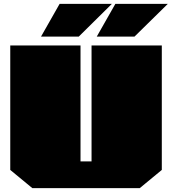

<svg xmlns="http://www.w3.org/2000/svg" viewBox="-20 -972 889 992"><path d="M192 -783 288 -952H558L387 -783ZM480 -783 576 -952H847L675 -783ZM147 0 33 -94V-737H396V-138H453V-737H816V-94L702 0Z"/></svg>

Font: Tomorrow Black
Style: Regular
Weight: 900
Designer: Tony de Marco, Monica Rizzolli
Foundry: Just in Type
Version: Version 2.002